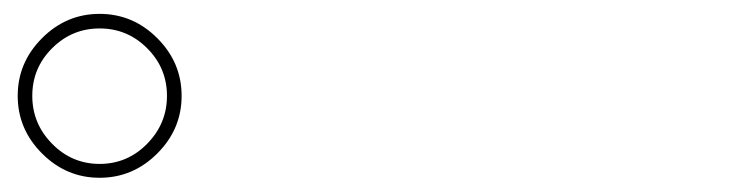

<svg xmlns="http://www.w3.org/2000/svg" viewBox="-20 -875 1040 270"><path d="M187 -807.1Q159.2 -835 120.1 -835Q81.1 -835 53.2 -807.1Q25.4 -779.3 25.4 -740.2Q25.4 -701.2 53.2 -672.9Q81.1 -644.5 120.1 -644.5Q159.2 -644.5 187 -672.9Q214.8 -701.2 214.8 -740.2Q214.8 -779.3 187 -807.1ZM201.2 -659.2Q167 -625 120.1 -625Q73.2 -625 39.1 -659.2Q4.9 -693.4 4.9 -740.2Q4.9 -787.1 39.1 -821.3Q73.2 -855.5 120.1 -855.5Q167 -855.5 201.2 -821.3Q235.4 -787.1 235.4 -740.2Q235.4 -693.4 201.2 -659.2Z"/></svg>

Font: Rounded-L Mgen+ 2m thin
Style: Regular
Weight: 100
Designer: [Source Han Sans]
Ryoko NISHIZUKA  (kana & ideographs); Paul D. Hunt (Latin, Greek & Cyrillic); Wenlong ZHANG  (bopomofo
Version: Version 1.059.20150602